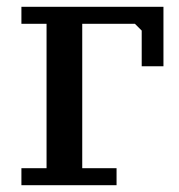

<svg xmlns="http://www.w3.org/2000/svg" viewBox="-20 -545 526 565"><path d="M461 -525V-350H397V-455L377 -475H222V-50H323V0H43V-50H117V-475H43V-525Z"/></svg>

Font: PT Serif Caption
Style: Regular
Weight: 400
Designer: A.Korolkova, O.Umpeleva, V.Yefimov
Foundry: ParaType Ltd
Version: Version 1.000W OFL